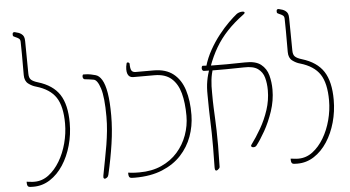

<svg xmlns="http://www.w3.org/2000/svg" viewBox="-57 -986 2008 1102"><g transform="rotate(-5 947.0 -435.5)"><path d="M56 -19Q70 -18 78.5 -16.5Q87 -15 101 -15Q146 -15 183 -43Q220 -71 247.5 -117Q275 -163 290 -219.5Q305 -276 305 -333Q305 -432 271 -483.5Q237 -535 158 -558Q135 -564 114 -580Q93 -596 93 -630Q93 -664 93 -692.5Q93 -721 93 -751Q93 -781 92 -821Q92 -835 84 -841Q76 -847 61 -853Q54 -856 52 -858Q50 -860 50 -868Q50 -873 51.5 -876Q53 -879 56.5 -880Q60 -881 64 -880Q77 -877 85 -874Q93 -871 100 -866Q110 -859 114 -849Q118 -839 118 -823Q119 -785 119 -735Q119 -685 120 -637Q120 -612 131.5 -601Q143 -590 170 -582Q256 -556 294 -497.5Q332 -439 332 -334Q332 -267 314.5 -204.5Q297 -142 265 -93Q233 -44 189 -15.5Q145 13 93 13Q82 13 74.5 12.5Q67 12 63 9Q59 6 57.5 -0.5Q56 -7 56 -19Z M505 3Q502 3 499 -0.5Q496 -4 498 -16Q507 -65 515.5 -107.5Q524 -150 530.5 -190Q537 -230 541 -269.5Q545 -309 545 -352Q545 -463 528.5 -514.5Q512 -566 490 -569Q477 -571 464.5 -573Q452 -575 439 -576Q435 -577 432.5 -580Q430 -583 429 -587Q428 -591 428.5 -595Q429 -599 430.5 -601.5Q432 -604 435 -604Q446 -604 459.5 -603Q473 -602 503 -594Q524 -589 540 -562.5Q556 -536 564.5 -485.5Q573 -435 573 -356Q573 -279 560.5 -194Q548 -109 527 -18Q525 -8 517.5 -2.5Q510 3 505 3Z M678 12Q667 12 659.5 11.5Q652 11 648 8Q644 5 642.5 -1.5Q641 -8 641 -20Q655 -19 666 -17.5Q677 -16 706 -16Q778 -16 833.5 -41Q889 -66 926.5 -108.5Q964 -151 983.5 -205Q1003 -259 1003 -316Q1003 -391 988 -446.5Q973 -502 937.5 -533Q902 -564 840 -564Q809 -564 779 -564Q749 -564 718 -564Q706 -564 698 -569.5Q690 -575 686 -585.5Q682 -596 682 -611.5Q682 -627 687 -646Q688 -650 692 -650.5Q696 -651 700 -648.5Q704 -646 704 -642Q704 -615 710 -604Q716 -593 732 -592Q758 -592 785 -592Q812 -592 838 -592Q908 -592 951 -558Q994 -524 1013.5 -462.5Q1033 -401 1032 -318Q1031 -254 1009.5 -195Q988 -136 945 -89.5Q902 -43 835.5 -15.5Q769 12 678 12Z M1387 -109Q1383 -105 1377 -103.5Q1371 -102 1365.5 -103.5Q1360 -105 1358 -109Q1356 -113 1360 -118Q1389 -157 1417 -205.5Q1445 -254 1463 -309Q1481 -364 1481 -422Q1481 -461 1472 -494Q1463 -527 1436 -546.5Q1409 -566 1355 -564Q1299 -563 1256.5 -562.5Q1214 -562 1183 -562.5Q1152 -563 1127 -564Q1123 -564 1120.5 -565.5Q1118 -567 1116.5 -569.5Q1115 -572 1114.5 -574.5Q1114 -577 1114 -580Q1114 -586 1116 -590Q1118 -594 1121 -594Q1143 -592 1177 -591Q1211 -590 1257.5 -590.5Q1304 -591 1363 -592Q1425 -594 1456 -569.5Q1487 -545 1497.5 -505.5Q1508 -466 1508 -423Q1508 -360 1487.5 -299Q1467 -238 1439 -188.5Q1411 -139 1387 -109ZM1146 12Q1143 12 1140.5 8.5Q1138 5 1138 -7Q1139 -75 1139.5 -122.5Q1140 -170 1139 -205Q1138 -240 1137 -271Q1136 -302 1135 -338Q1134 -374 1134 -424Q1133 -468 1139.5 -505Q1146 -542 1159 -575H1179Q1168 -544 1164 -509Q1160 -474 1161 -433Q1161 -384 1162.5 -349.5Q1164 -315 1165.5 -283.5Q1167 -252 1168 -216.5Q1169 -181 1169 -131Q1169 -81 1167 -8Q1167 -3 1163 1.5Q1159 6 1154.5 9Q1150 12 1146 12ZM1166 -586 1141 -589Q1155 -637 1180 -681.5Q1205 -726 1235 -764Q1265 -802 1293.5 -830Q1322 -858 1341 -873Q1348 -878 1356 -880.5Q1364 -883 1371.5 -883.5Q1379 -884 1383.5 -882Q1388 -880 1387 -875.5Q1386 -871 1377 -865Q1324 -826 1284 -783.5Q1244 -741 1215.5 -692.5Q1187 -644 1166 -586Z M1577 -19Q1591 -18 1599.5 -16.5Q1608 -15 1622 -15Q1667 -15 1704 -43Q1741 -71 1768.5 -117Q1796 -163 1811 -219.5Q1826 -276 1826 -333Q1826 -432 1792 -483.5Q1758 -535 1679 -558Q1656 -564 1635 -580Q1614 -596 1614 -630Q1614 -664 1614 -692.5Q1614 -721 1614 -751Q1614 -781 1613 -821Q1613 -835 1605 -841Q1597 -847 1582 -853Q1575 -856 1573 -858Q1571 -860 1571 -868Q1571 -873 1572.5 -876Q1574 -879 1577.5 -880Q1581 -881 1585 -880Q1598 -877 1606 -874Q1614 -871 1621 -866Q1631 -859 1635 -849Q1639 -839 1639 -823Q1640 -785 1640 -735Q1640 -685 1641 -637Q1641 -612 1652.5 -601Q1664 -590 1691 -582Q1777 -556 1815 -497.5Q1853 -439 1853 -334Q1853 -267 1835.5 -204.5Q1818 -142 1786 -93Q1754 -44 1710 -15.5Q1666 13 1614 13Q1603 13 1595.5 12.5Q1588 12 1584 9Q1580 6 1578.5 -0.5Q1577 -7 1577 -19Z"/></g></svg>

Font: Noto Rashi Hebrew Thin
Style: Regular
Weight: 250
Version: Version 1.006